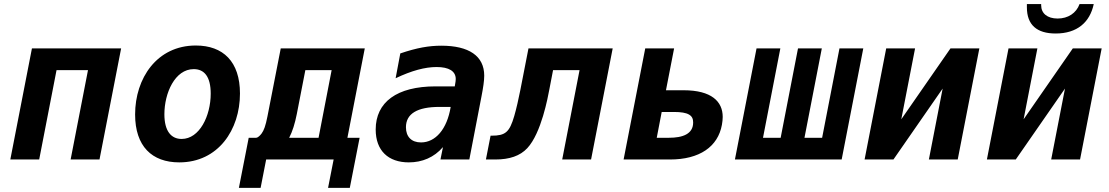

<svg xmlns="http://www.w3.org/2000/svg" viewBox="-20 -785 5458 945"><path d="M30.8 0H172.9L258.3 -439.9H413.1L327.6 0H469.7L576.2 -546.9H137.2Z M862.3 14.2C1054.2 14.2 1161.1 -146.5 1161.1 -324.7C1161.1 -481.9 1078.1 -561 943.8 -561C752 -561 645 -399.4 645 -221.7C645 -64.9 728 14.2 862.3 14.2ZM874 -101.1C822.8 -101.1 789.1 -139.2 789.1 -222.7C789.1 -326.7 840.8 -444.8 933.6 -444.8C985.4 -444.8 1017.1 -407.7 1017.1 -324.2C1017.1 -214.4 961.9 -101.1 874 -101.1Z M1155.8 139.6H1262.7L1290 0H1622.1L1594.7 139.6H1701.7L1750 -106.9H1689.9L1775.4 -546.9H1361.8L1296.4 -212.4C1287.1 -165 1278.8 -143.1 1267.6 -127.9C1259.8 -117.2 1248 -106.9 1241.2 -106.9H1204.1ZM1403.3 -106.9C1419.4 -137.7 1431.6 -176.8 1440.9 -224.1L1482.9 -439.9H1612.3L1547.9 -106.9Z M1992.2 14.2C2058.1 14.2 2116.7 -10.3 2160.2 -61L2147.9 0H2290L2350.1 -312C2357.9 -352.1 2363.3 -386.7 2363.3 -412.6C2363.3 -509.8 2287.6 -560.1 2152.3 -560.1C2091.3 -560.1 2031.7 -549.8 1950.2 -522L1927.2 -399.9C2006.3 -437.5 2072.3 -455.1 2128.9 -455.1C2189 -455.1 2223.1 -435.1 2223.1 -396C2223.1 -391.1 2222.7 -387.7 2222.2 -383.8L2218.3 -359.9H2124C1933.1 -359.9 1829.1 -282.2 1829.1 -147.5C1829.1 -43.5 1891.1 14.2 1992.2 14.2ZM2052.2 -84C2005.4 -84 1978 -111.8 1978 -158.7C1978 -225.6 2034.2 -258.8 2143.1 -258.8H2198.2C2180.2 -148.4 2123 -84 2052.2 -84Z M2371.6 0H2418C2487.8 0 2539.6 -17.6 2575.2 -55.7C2644.5 -129.9 2676.8 -308.1 2683.6 -343.8L2702.1 -439.9H2832.5L2747.1 0H2889.2L2995.6 -546.9H2581.1L2541 -341.8C2533.2 -301.3 2521 -248 2511.2 -214.4C2487.8 -133.8 2467.3 -117.2 2399.4 -117.2H2394.5Z M3049.3 0H3277.8C3423.3 0 3513.7 -63 3533.2 -170.9C3535.6 -185.1 3537.1 -197.3 3537.1 -209.5C3537.1 -285.2 3482.4 -340.8 3344.2 -340.8H3257.8L3297.9 -546.9H3155.8ZM3212.4 -106.9 3236.8 -233.9H3296.9C3331.5 -233.9 3356 -230 3371.1 -221.2C3386.2 -212.4 3391.6 -200.2 3391.6 -182.1C3391.6 -125.5 3340.3 -106.9 3272.5 -106.9Z M3597.2 0H4122.6L4229 -546.9H4111.8L4026.4 -106.9H3939.5L4024.9 -546.9H3907.7L3822.3 -106.9H3735.4L3820.8 -546.9H3703.6Z M4235.4 0H4377.4L4619.6 -349.1L4551.8 0H4693.8L4800.3 -546.9H4658.2L4416 -197.8L4483.9 -546.9H4341.8Z M5175.8 -620.1C5281.2 -620.1 5344.2 -674.8 5363.3 -765.1H5293.5C5277.3 -720.2 5236.8 -693.8 5185.5 -693.8C5134.8 -693.8 5104.5 -719.2 5104.5 -758.8V-765.1H5034.2V-749C5034.2 -662.6 5083 -620.1 5175.8 -620.1ZM4837.4 0H4979.5L5221.7 -349.1L5153.8 0H5295.9L5402.3 -546.9H5260.3L5018.1 -197.8L5085.9 -546.9H4943.8Z"/></svg>

Font: Hack
Style: Bold Oblique
Weight: 700
Italic angle: -12°
Monospace: yes
Designer: Christopher Simpkins
Foundry: Christopher Simpkins
Version: Version 2.010